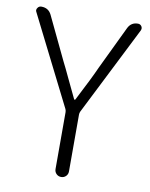

<svg xmlns="http://www.w3.org/2000/svg" viewBox="-83 -790 667 851"><g transform="rotate(10 251.0 -364.5)"><path d="M220.7 -30.3V-286.1Q220.7 -293 217.8 -299.8L16.6 -700.2Q13.7 -705.1 13.7 -709Q13.7 -714.8 17.6 -719.7Q23.4 -728.5 34.2 -728.5Q66.4 -728.5 80.1 -700.2L172.9 -505.9Q184.6 -483.4 209 -431.2Q233.4 -378.9 248 -349.6Q249 -347.7 251 -347.7Q252.9 -347.7 253.9 -349.6Q310.5 -459 331.1 -505.9L424.8 -701.2Q438.5 -728.5 468.8 -728.5Q479.5 -728.5 485.4 -719.7Q488.3 -714.8 488.3 -710Q488.3 -706.1 486.3 -701.2L284.2 -299.8Q281.2 -293 281.2 -286.1V-30.3Q281.2 -17.6 272.5 -8.8Q263.7 0 251 0Q238.3 0 229.5 -8.8Q220.7 -17.6 220.7 -30.3Z"/></g></svg>

Font: Gen Jyuu Gothic P Light
Style: Regular
Weight: 200
Designer: [Source Han Sans]
Ryoko NISHIZUKA  (kana & ideographs); Paul D. Hunt (Latin, Greek & Cyrillic); Wenlong ZHANG  (bopomofo
Version: Version 1.002.20150607